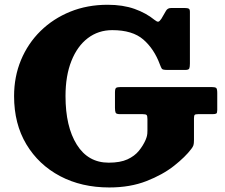

<svg xmlns="http://www.w3.org/2000/svg" viewBox="-20 -788 965 825"><path d="M499.5 -414H888.5Q904.5 -414 909 -410Q913.5 -406 913.5 -388.5V-315.5Q913.5 -303 909.5 -300.2Q905.5 -297.5 893 -297.5H831.5Q820 -297.5 816.8 -294.5Q813.5 -291.5 813.5 -280V-187Q813.5 -171 811.2 -164Q809 -157 802 -148Q776.5 -114 727.8 -75.5Q679 -37 609 -9.8Q539 17.5 449.5 17.5Q330.5 17.5 238.2 -31.2Q146 -80 93.2 -168Q40.5 -256 40.5 -375Q40.5 -458.5 70.2 -530Q100 -601.5 154.2 -654.8Q208.5 -708 281.8 -737.8Q355 -767.5 442.5 -767.5Q508 -767.5 558 -749.8Q608 -732 644 -702.5Q654.5 -694 660 -694.8Q665.5 -695.5 673.5 -707.5L693.5 -742Q700.5 -753.5 714.5 -753.5H775.5Q786.5 -753.5 791.2 -750.8Q796 -748 796 -737V-515Q796 -501 793.5 -494.2Q791 -487.5 776.5 -487.5H698.5Q679 -487.5 675.5 -492.5Q672 -497.5 667 -511Q642.5 -577.5 596 -618Q549.5 -658.5 462.5 -658.5Q402.5 -658.5 357.2 -624Q312 -589.5 286.8 -526Q261.5 -462.5 261.5 -375Q261.5 -244 310 -166.5Q358.5 -89 447 -89Q496.5 -89 527.5 -103.2Q558.5 -117.5 576.8 -140Q595 -162.5 605.5 -186.5Q609.5 -196 611.5 -204.2Q613.5 -212.5 613.5 -227V-276.5Q613.5 -290.5 609.8 -294Q606 -297.5 593 -297.5H495.5Q479.5 -297.5 476.8 -304Q474 -310.5 474 -325V-390.5Q474 -407 479 -410.5Q484 -414 499.5 -414Z"/></svg>

Font: Besley* Heavy
Style: Regular
Weight: 800
Designer: Owen Earl
Foundry: indestructible type*
Version: Version 3.000; ttfautohint (v1.8.3)